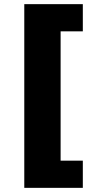

<svg xmlns="http://www.w3.org/2000/svg" viewBox="-20 -725 439 925"><path d="M97 180V-705H379V-574H272V49H379V180Z"/></svg>

Font: Mulish Black
Style: Regular
Weight: 900
Designer: Vernon Adams
Foundry: Vernon Adams
Version: Version 3.603; ttfautohint (v1.8.3)